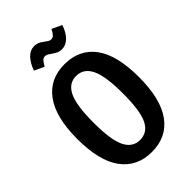

<svg xmlns="http://www.w3.org/2000/svg" viewBox="-269 -1002 1115 1115"><g transform="rotate(-45 289.0 -444.5)"><path d="M543 -346Q543 -167 477 -76Q411 15 289 15Q168 15 101.5 -75Q35 -165 35 -345Q35 -523 101.5 -614Q168 -705 289 -705Q411 -705 477 -616Q543 -527 543 -346ZM169 -345Q169 -202 199 -142.5Q229 -83 289 -83Q351 -83 380.5 -142Q410 -201 410 -346Q410 -488 380 -548.5Q350 -609 289 -609Q228 -609 198.5 -548Q169 -487 169 -345ZM285 -797Q270 -808 261 -813Q252 -818 242 -818Q229 -818 220 -808.5Q211 -799 198 -776L138 -804Q154 -850 180 -877Q206 -904 240 -904Q269 -904 295 -883Q311 -871 319.5 -866Q328 -861 338 -861Q351 -861 360.5 -871Q370 -881 381 -903L442 -875Q426 -827 399.5 -801.5Q373 -776 340 -776Q324 -776 312 -781.5Q300 -787 285 -797Z"/></g></svg>

Font: Fira Sans Compressed Medium
Style: Regular
Weight: 500
Width: 1
Designer: bBox Type GmbH & Carrois Corporate GbR & Edenspiekermann AG
Foundry: bBox Type GmbH & Carrois Corporate GbR & Edenspiekermann AG
Version: Version 4.301